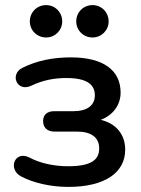

<svg xmlns="http://www.w3.org/2000/svg" viewBox="-20 -723 552 753"><path d="M248 10C393 10 471 -47 471 -136C471 -196 435 -239 375 -253C423 -271 453 -311 453 -360C453 -447 386 -498 258 -498C187 -498 124 -485 68 -457C17 -432 46 -360 103 -387C147 -408 191 -417 240 -417C322 -417 352 -391 352 -349C352 -309 320 -287 270 -287H193C165 -287 149 -273 149 -248C149 -223 165 -207 193 -207H281C338 -207 369 -184 369 -141C369 -94 335 -71 246 -71C195 -71 138 -82 96 -105C36 -135 10 -58 63 -31C112 -5 180 10 248 10ZM161 -576C196 -576 224 -604 224 -639C224 -675 196 -703 161 -703C125 -703 97 -675 97 -639C97 -604 125 -576 161 -576ZM343 -576C378 -576 406 -604 406 -639C406 -675 378 -703 343 -703C307 -703 279 -675 279 -639C279 -604 307 -576 343 -576Z"/></svg>

Font: SN Pro Medium
Style: Regular
Weight: 500
Designer: Tobias Whetton
Foundry: Supernotes
Version: Version 1.003;Glyphs 3.3 (3324)